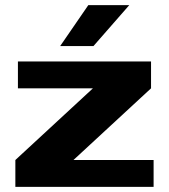

<svg xmlns="http://www.w3.org/2000/svg" viewBox="-20 -730 660 750"><path d="M40 0V-105L343 -385H50V-490H570V-385L267 -105H580V0ZM215 -550 325 -710H485L345 -550Z"/></svg>

Font: Xolonium
Style: Bold
Weight: 700
Designer: Severin Meyer
Version: Version 4.2